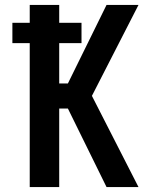

<svg xmlns="http://www.w3.org/2000/svg" viewBox="-20 -755 640 775"><path d="M100 0V-581H30V-663H100V-735H219V-663H309V-581H219V-418H254L410 -735H539L351 -368L539 0H410L254 -317H219V0Z"/></svg>

Font: Iosevka Curly Extended
Style: Bold
Weight: 700
Width: 7
Monospace: yes
Designer: Belleve Invis
Foundry: Belleve Invis
Version: Version 11.1.0; ttfautohint (v1.8.3)